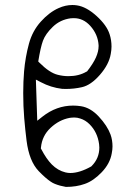

<svg xmlns="http://www.w3.org/2000/svg" viewBox="-20 -756 540 755"><path d="M249 -456.5Q228 -456.5 207 -461.9Q174.8 -469.7 135.3 -509.3L130.4 -514.2Q139.6 -570.8 148.9 -595.7Q158.7 -622.6 187.7 -650.6Q216.8 -678.7 258.3 -684.1Q264.6 -684.6 270.5 -684.6Q307.6 -684.6 335 -654.3Q365.2 -620.6 367.7 -578.1Q367.7 -576.2 367.7 -574.2Q367.7 -553.7 357.2 -530Q346.7 -506.3 322.3 -475.1L319.8 -474.1Q290 -456.5 249 -456.5ZM256.3 -75.7Q247.6 -75.7 237.3 -78.1Q207.5 -85.4 183.6 -109.4Q162.1 -131.3 142.6 -168.9L140.6 -172.4L141.1 -176.3Q145.5 -222.2 179 -253.4Q212.4 -284.7 253.9 -292.5Q262.7 -293.9 273.2 -293.9Q283.7 -293.9 295.4 -290Q315.9 -283.7 332 -267.6Q363.3 -236.3 369.6 -189.5Q370.6 -181.6 370.6 -175.8Q370.6 -133.3 340.3 -103L338.9 -101.6Q293 -75.7 256.3 -75.7ZM238.3 -406.2Q271.5 -406.2 301.8 -413.1Q337.4 -420.9 373 -461.9Q408.7 -502.9 415.5 -543.9Q418.5 -559.6 418.5 -572.8Q418.5 -598.6 411.1 -621.1Q399.9 -656.7 359.4 -693.4Q319.3 -729.5 282.7 -734.9Q273.4 -736.3 264.6 -736.3Q237.3 -736.3 210.4 -724.1Q173.8 -708 140.6 -671.1Q107.4 -634.3 93.8 -584Q79.6 -531.7 74.7 -475.6Q71.3 -435.1 71.3 -389.6Q71.3 -338.4 75.2 -291.7Q79.1 -245.1 84.5 -202.6Q94.7 -122.1 132.3 -83Q159.7 -54.7 179.7 -41.5Q187.5 -36.1 196.3 -32.7Q215.8 -24.9 239.3 -21Q280.3 -21 313 -32.7Q347.2 -44.4 379.9 -78.6Q412.6 -112.8 419.4 -152.8Q422.4 -167.5 422.4 -180.2Q422.4 -205.6 414.6 -227.1Q401.9 -261.7 368.2 -297.9Q335.9 -332.5 298.3 -338.4Q282.7 -340.8 267.6 -340.8Q202.1 -340.8 147 -297.4L126.5 -281.2Q123.5 -357.9 121.1 -442.9L141.1 -432.6Q179.7 -412.1 223.6 -406.7Q231 -406.2 238.3 -406.2Z"/></svg>

Font: NaikaiFont
Style: ExtraLight
Weight: 200
Version: Version 1.89